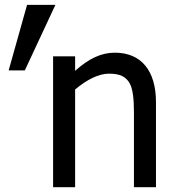

<svg xmlns="http://www.w3.org/2000/svg" viewBox="-20 -780 732 800"><path d="M92.8 -759.8 16.1 -486.8H83.5L210.9 -759.8ZM629.9 -354C629.9 -486.8 567.4 -560.5 458.5 -560.5C401.4 -560.5 349.6 -535.6 293 -484.9V-545.4H201.2V0H293V-407.2C341.8 -448.2 391.1 -473.1 434.6 -473.1C480 -473.1 504.9 -460.4 520.5 -432.6C533.7 -408.7 538.1 -367.2 538.1 -310.5V0H629.9Z"/></svg>

Font: SG Kara SemiBold
Style: Regular
Weight: 400
Designer: Damoon Khanjanzadeh
Version: Version 1.000